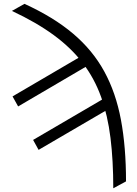

<svg xmlns="http://www.w3.org/2000/svg" viewBox="-20 -779 718 1008"><path d="M42.5 -721.7 108.4 -758.8Q260.7 -689.5 363.5 -602.5Q466.3 -515.6 527.3 -404.1Q588.4 -292.5 615 -149.7Q641.6 -6.8 641.6 173.3L574.7 209.5Q574.7 64 560.1 -54.9Q545.4 -173.8 510.5 -270.8Q475.6 -367.7 414.8 -447.5Q354 -527.3 262.5 -594.5Q170.9 -661.6 42.5 -721.7ZM456.5 -443.8 75.2 -220.2 45.9 -272.9 426.3 -495.6ZM569.8 -218.3 182.6 7.8 153.8 -44.4 539.6 -270Z"/></svg>

Font: Inter Tight Light
Style: Regular
Weight: 300
Designer: Rasmus Andersson
Foundry: rsms
Version: Version 3.004